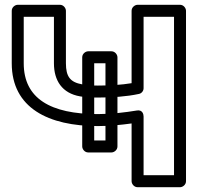

<svg xmlns="http://www.w3.org/2000/svg" viewBox="-20 -756 848 801"><path d="M420 -170H373V-492H420ZM445 -120C456 -120 470 -130 470 -145V-517C470 -528 460 -542 445 -542H348C337 -542 323 -532 323 -517V-145C323 -134 333 -120 348 -120ZM388 -349C448 -349 508 -353 559 -364C571 -366 579 -377 579 -388V-686H706V-25H579V-270C579 -280 574 -299 551 -295C502 -287 445 -280 388 -280C191 -280 79 -345 79 -492V-686H205V-492C205 -420 239 -367 314 -354C335 -350 361 -349 388 -349ZM388 -399C363 -399 341 -401 323 -404C273 -413 255 -436 255 -492V-711C255 -722 245 -736 230 -736H54C43 -736 29 -726 29 -711V-492C29 -305 183 -230 388 -230C437 -230 485 -235 529 -241V0C529 11 539 25 554 25H731C742 25 756 15 756 0V-711C756 -722 746 -736 731 -736H554C543 -736 529 -726 529 -711V-409C488 -402 437 -399 388 -399Z"/></svg>

Font: Asimov
Style: XWidOu
Weight: 500
Designer: Google
Version: Version 2.000980; 2014